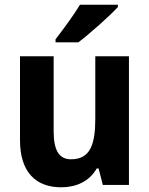

<svg xmlns="http://www.w3.org/2000/svg" viewBox="-20 -786 635 816"><path d="M481 -756V-766H320C293 -721 249 -662 216 -619V-606H313C363 -644 447 -719 481 -756ZM528 -547H385V-282C385 -171 363 -109 282 -109C230 -109 208 -149 208 -228V-547H65V-190C65 -56 131 10 240 10C304 10 360 -15 391 -70H399L417 0H528Z"/></svg>

Font: Noto Sans Myanmar UI SemiCondensed
Style: Bold
Weight: 700
Width: 4
Designer: Monotype Design Team
Foundry: Monotype Imaging Inc.
Version: Version 2.103